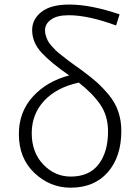

<svg xmlns="http://www.w3.org/2000/svg" viewBox="-20 -828 619 860"><path d="M296.9 -37.1Q379.9 -37.1 421.9 -92.3Q463.9 -147.5 463.9 -239.3Q463.9 -308.6 429.7 -358.9Q395.5 -409.2 333 -458Q233.4 -436.5 177.7 -376.5Q122.1 -316.4 122.1 -231.4Q122.1 -145.5 173.8 -91.3Q225.6 -37.1 296.9 -37.1ZM515.6 -763.7 500 -713.9Q375 -759.8 288.1 -759.8Q235.4 -759.8 208.5 -740.2Q181.6 -720.7 181.6 -692.4Q181.6 -679.7 185.5 -667.5Q189.5 -655.3 194.3 -645.5Q199.2 -635.7 210.4 -623Q221.7 -610.4 229.5 -602.5Q237.3 -594.7 254.9 -581.1Q272.5 -567.4 281.7 -560.1Q291 -552.7 313.5 -536.6Q335.9 -520.5 345.7 -513.7Q386.7 -483.4 412.6 -460.4Q438.5 -437.5 466.8 -403.8Q495.1 -370.1 509.3 -329.6Q523.4 -289.1 523.4 -241.2Q523.4 -126 462.9 -56.6Q402.3 12.7 295.9 12.7Q204.1 12.7 134.3 -53.2Q64.5 -119.1 64.5 -227.5Q64.5 -326.2 127 -395Q189.5 -463.9 290 -490.2Q209 -545.9 166.5 -591.8Q124 -637.7 124 -693.4Q124 -742.2 166 -774.9Q208 -807.6 290 -807.6Q386.7 -807.6 515.6 -763.7Z"/></svg>

Font: Gen Shin Gothic Light
Style: Regular
Weight: 200
Designer: [Source Han Sans]
Ryoko NISHIZUKA  (kana & ideographs); Paul D. Hunt (Latin, Greek & Cyrillic); Wenlong ZHANG  (bopomofo
Version: Version 1.002.20150607